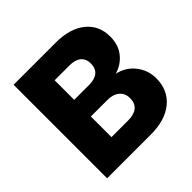

<svg xmlns="http://www.w3.org/2000/svg" viewBox="-180 -860 1019 1019"><g transform="rotate(-45 329.5 -351.0)"><path d="M356.9 -293H232.9V-138.2H358.9Q402.3 -138.2 425.8 -157.5Q449.2 -176.8 449.2 -213.9Q449.2 -251 424.6 -272Q399.9 -293 356.9 -293ZM345.2 -564.9H232.9V-418H345.2Q387.2 -418 409.7 -436.8Q432.1 -455.6 432.1 -491.2Q432.1 -526.9 409.7 -545.9Q387.2 -564.9 345.2 -564.9ZM622.1 -190.9Q622.1 -103 560.5 -51.5Q499 0 389.2 0H62V-702.1H377.9Q484.4 -702.1 545.2 -653.1Q606 -604 606 -520Q606 -458.5 573 -417Q540 -375.5 486.8 -359.9Q547.4 -347.2 584.7 -299.6Q622.1 -252 622.1 -190.9Z"/></g></svg>

Font: SVN-Poppins
Style: Bold
Weight: 700
Designer: Ninad Kale (Devanagari), Jonny Pinhorn (Latin)
Foundry: Indian Type Foundry
Version: Version 3.200;PS 1.000;hotconv 16.6.54;makeotf.lib2.5.65590